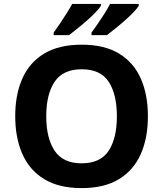

<svg xmlns="http://www.w3.org/2000/svg" viewBox="-20 -954 836 984"><path d="M738 -358Q738 -247 701.5 -164.5Q665 -82 590 -36Q515 10 398 10Q282 10 206.5 -36Q131 -82 94.5 -165Q58 -248 58 -359Q58 -469 94.5 -551.5Q131 -634 206.5 -679.5Q282 -725 399 -725Q515 -725 590 -679.5Q665 -634 701.5 -551.5Q738 -469 738 -358ZM217 -358Q217 -246 260 -181.5Q303 -117 398 -117Q495 -117 537 -181.5Q579 -246 579 -358Q579 -471 537 -535Q495 -599 399 -599Q303 -599 260 -535Q217 -471 217 -358ZM691 -934V-924Q683 -911 664 -891Q645 -871 620 -849Q595 -827 570.5 -807.5Q546 -788 528 -774H449V-787Q463 -806 481 -832Q499 -858 516 -885Q533 -912 544 -934ZM497 -934V-924Q489 -911 470 -891Q451 -871 426 -849Q401 -827 376.5 -807.5Q352 -788 334 -774H255V-787Q269 -806 286.5 -832Q304 -858 321 -885Q338 -912 350 -934Z"/></svg>

Font: Noto IKEA Arabic
Style: Bold
Weight: 700
Designer: Monotype Design Team
Foundry: Monotype Imaging Inc.
Version: Version 1.200